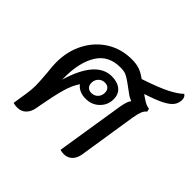

<svg xmlns="http://www.w3.org/2000/svg" viewBox="-159 -782 946 946"><g transform="rotate(45 314.0 -309.0)"><path d="M628 -596Q628 -572 614 -554Q600 -536 567 -519.5Q534 -503 475 -484L489 -474Q508 -461 518.5 -456Q529 -451 543 -449L547 -433Q535 -424 528.5 -408Q522 -392 517 -362L469 -55Q464 -27 447 -10.5Q430 6 404 6Q390 6 378 2L435 -358Q439 -378 443 -391Q447 -404 455 -414Q436 -420 412 -439L375 -466Q353 -482 338.5 -488Q324 -494 299 -494Q217 -494 178 -431.5Q139 -369 139 -264V-248Q194 -433 301 -433Q340 -433 363.5 -414Q387 -395 387 -359Q387 -319 358.5 -291Q330 -263 287 -263Q264 -263 246 -271Q228 -279 217 -294Q194 -261 180 -210Q166 -159 153 -87L148 -59Q143 -30 125.5 -12Q108 6 79 6Q64 6 51 2L63 -76Q68 -106 68 -136Q68 -159 63 -221Q58 -259 58 -288Q58 -366 91 -428.5Q124 -491 181.5 -526.5Q239 -562 312 -562Q341 -562 363 -555Q385 -548 410 -530L414 -527Q506 -558 549.5 -580.5Q593 -603 614 -624Q628 -615 628 -596ZM252 -339Q252 -322 261.5 -312.5Q271 -303 287 -303Q308 -303 321 -317Q334 -331 334 -351Q334 -368 324.5 -377.5Q315 -387 299 -387Q278 -387 265 -373Q252 -359 252 -339Z"/></g></svg>

Font: Thasadith
Style: Bold Italic
Weight: 700
Italic angle: -9°
Designer: Cadson Demak Co.,Ltd.
Foundry: Cadson Demak Co.,Ltd.
Version: Version 1.000; ttfautohint (v1.6)